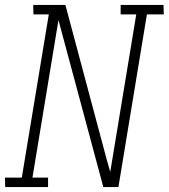

<svg xmlns="http://www.w3.org/2000/svg" viewBox="-36 -755 681 775"><path d="M-15 0 -16 -38H52L161 -697H99L98 -735H228L395 -110L409 -61L514 -697H451V-735H624L625 -697H557L442 0H381L200 -674L95 -38H158V0Z"/></svg>

Font: Iosevka Etoile Extralight
Style: Italic
Weight: 200
Italic angle: -9°
Designer: Belleve Invis
Foundry: Belleve Invis
Version: Version 22.1.2; ttfautohint (v1.8.4)